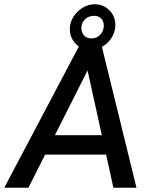

<svg xmlns="http://www.w3.org/2000/svg" viewBox="-41 -879 710 899"><path d="M-21 0 347 -697H427L598 0H490L369 -549L92 0ZM160 -155 205 -246H442L463 -155ZM383 -646Q340 -646 313 -674.5Q286 -703 286 -742Q286 -774 302.5 -800Q319 -826 345.5 -842.5Q372 -859 403 -859Q443 -859 471 -831Q499 -803 499 -762Q499 -731 483 -704.5Q467 -678 440.5 -662Q414 -646 383 -646ZM387 -699Q412 -699 428.5 -716.5Q445 -734 445 -759Q445 -779 433 -792Q421 -805 400 -805Q373 -805 356.5 -788Q340 -771 340 -747Q340 -726 353 -712.5Q366 -699 387 -699Z"/></svg>

Font: Hanken Grotesk Medium
Style: Italic
Weight: 500
Italic angle: -8°
Designer: Alfredo Marco Pradil
Foundry: Hanken Design Co.
Version: Version 3.013